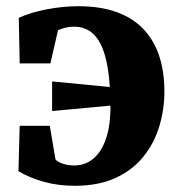

<svg xmlns="http://www.w3.org/2000/svg" viewBox="-20 -585 576 619"><path d="M221 14Q167.5 14 121.5 1.2Q75.5 -11.5 39.5 -33L43.5 -179.5H140.5L158.5 -73Q159 -69 167.2 -64Q175.5 -59 189.2 -55.2Q203 -51.5 218.5 -51.5Q254 -51.5 280.5 -73.2Q307 -95 321.8 -138Q336.5 -181 336 -244.5L148 -227V-322.5L334 -304.5Q330.5 -364.5 317.8 -408.2Q305 -452 280.8 -475.5Q256.5 -499 218.5 -499Q203.5 -499 190 -495.5Q176.5 -492 167 -487.5L142.5 -380.5H43.5L40.5 -527.5Q77 -544.5 130 -554.8Q183 -565 232 -565Q305 -565 357.5 -545.5Q410 -526 443.8 -489.8Q477.5 -453.5 493.8 -403Q510 -352.5 510 -290.5Q510 -231 493.2 -176.5Q476.5 -122 441.5 -79Q406.5 -36 351.8 -11Q297 14 221 14Z"/></svg>

Font: Merriweather 28pt Black
Style: Regular
Weight: 900
Version: Version 2.100